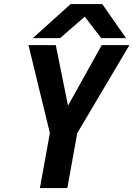

<svg xmlns="http://www.w3.org/2000/svg" viewBox="-20 -954 676 974"><path d="M233 -279 124.5 -725H263L325 -418L496 -725H636.5L372 -279L321.5 0H182.5ZM338.5 -933.5H498.5L619.5 -760.5H493.5L410 -869.5L284.5 -760.5H146.5Z"/></svg>

Font: JuliaMono
Style: Bold Italic
Weight: 700
Italic angle: -9°
Monospace: yes
Designer: cormullion
Foundry: corm
Version: Version 0.057; ttfautohint (v1.8.4)